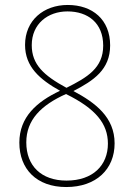

<svg xmlns="http://www.w3.org/2000/svg" viewBox="-20 -744 540 774"><path d="M247 10C368 10 442 -62 442 -166C442 -272 364 -330 276 -377C357 -419 424 -463 424 -561C424 -665 353 -724 253 -724C156 -724 81 -662 81 -563C81 -475 140 -424 222 -378C128 -334 58 -272 58 -169C58 -63 127 10 247 10ZM248 -390C156 -440 108 -484 108 -562C108 -648 173 -698 252 -698C335 -698 396 -651 396 -560C396 -470 332 -432 248 -390ZM248 -16C146 -16 86 -76 86 -170C86 -261 146 -320 246 -365C366 -306 415 -245 415 -165C415 -78 355 -16 248 -16Z"/></svg>

Font: Noto Sans Gurmukhi SemiCondensed Thin
Style: Regular
Weight: 100
Width: 4
Designer: Jelle Bosma - Monotype Design Team
Foundry: Monotype Imaging Inc.
Version: Version 2.004